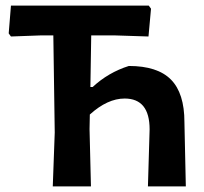

<svg xmlns="http://www.w3.org/2000/svg" viewBox="-20 -664 725 684"><path d="M168 0 175 -192 170 -538H129L19 -534L11 -545L19 -644H510L518 -633L509 -534L385 -538H305L302 -354H310Q366 -406 439 -429Q541 -429 589 -380.5Q637 -332 637 -229L642 0H507L513 -203Q513 -313 424 -313Q363 -313 300 -256L299 -204L304 0Z"/></svg>

Font: Alegreya Sans SC
Style: Bold
Weight: 700
Designer: Juan Pablo del Peral
Foundry: Huerta Tipografica
Version: Version 2.007